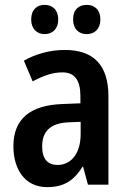

<svg xmlns="http://www.w3.org/2000/svg" viewBox="-20 -758 531 788"><path d="M108 -678C108 -639 132 -618 163 -618C195 -618 219 -639 219 -678C219 -718 195 -738 163 -738C132 -738 108 -719 108 -678ZM280 -678C280 -639 303 -618 336 -618C368 -618 392 -639 392 -678C392 -718 368 -738 336 -738C303 -738 280 -719 280 -678ZM246 -553C186 -553 127 -537 78 -509L114 -424C159 -448 197 -461 236 -461C286 -461 310 -429 310 -364V-334L235 -331C104 -326 35 -270 35 -158C35 -62 83 10 173 10C243 10 283 -17 319 -74H321L341 0H425V-363C425 -490 365 -553 246 -553ZM262 -256 311 -258V-208C311 -128 272 -81 216 -81C177 -81 153 -104 153 -157C153 -217 185 -253 262 -256Z"/></svg>

Font: Noto Sans Gujarati UI Condensed SemiBold
Style: Regular
Weight: 600
Width: 3
Designer: Jelle Bosma - Monotype Design Team, Universal Thirst
Foundry: Monotype Imaging Inc.
Version: Version 2.106